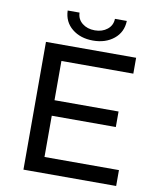

<svg xmlns="http://www.w3.org/2000/svg" viewBox="-95 -962 860 1036"><g transform="rotate(10 335.0 -443.5)"><path d="M613 -87V0H105V-700H599V-613H205V-398H556V-313H205V-87ZM191 -887H256Q257 -851 284.5 -829Q312 -807 353 -807Q394 -807 421.5 -829Q449 -851 450 -887H515Q513 -825 467.5 -788Q422 -751 353 -751Q284 -751 238.5 -788Q193 -825 191 -887Z"/></g></svg>

Font: Idrija
Style: Regular
Weight: 500
Designer: Julieta Ulanovsky
Foundry: Julieta Ulanovsky
Version: Version 7.200